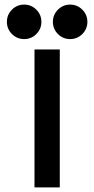

<svg xmlns="http://www.w3.org/2000/svg" viewBox="-20 -815 410 835"><path d="M360 -720Q360 -689 338 -667Q316 -645 285 -645Q254 -645 232 -667Q210 -689 210 -720Q210 -751 232 -773Q254 -795 285 -795Q316 -795 338 -773Q360 -751 360 -720ZM160 -720Q160 -689 138 -667Q116 -645 85 -645Q54 -645 32 -667Q10 -689 10 -720Q10 -751 32 -773Q54 -795 85 -795Q116 -795 138 -773Q160 -751 160 -720ZM240 0H130V-600H240Z"/></svg>

Font: Gauge Heavy
Style: Heavy
Weight: 900
Designer: Daniel Pimley
Foundry: Daniel Pimley
Version: Version 2.0